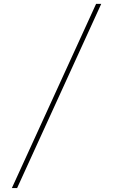

<svg xmlns="http://www.w3.org/2000/svg" viewBox="-20 -800 571 970"><path d="M40 150 465.5 -780.5H491.5L66.5 150Z"/></svg>

Font: Bodoni Moda 9pt
Style: Regular
Weight: 400
Designer: Owen Earl
Foundry: indestructible type
Version: Version 2.005